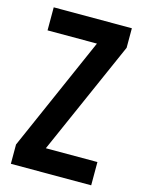

<svg xmlns="http://www.w3.org/2000/svg" viewBox="-110 -780 631 845"><g transform="rotate(15 205.5 -357.0)"><path d="M390 0H24V-88L253 -609H28V-714H384V-625L155 -106H390Z"/></g></svg>

Font: Noto Sans Bengali ExtraCondensed SemiBold
Style: Regular
Weight: 600
Width: 2
Designer: Joana Ranito - Universal Thirst; Jelle Bosma - Monotype Design Team
Foundry: Universal Thirst ehf.
Version: Version 3.000; ttfautohint (v1.8.4.7-5d5b)